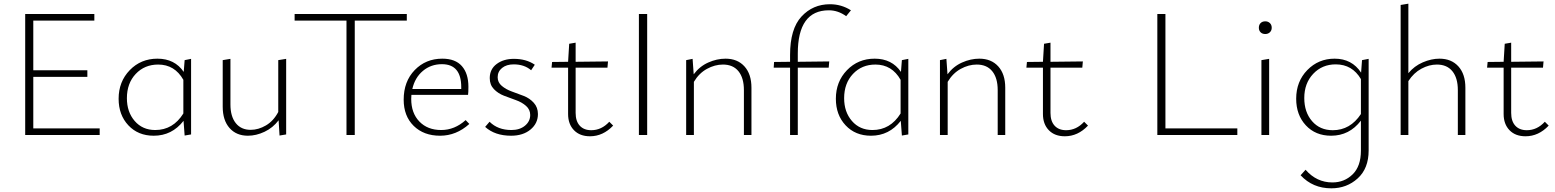

<svg xmlns="http://www.w3.org/2000/svg" viewBox="-20 -734 8455 1044"><path d="M161 -36H522V0H117V-658H493V-622H161V-352H455V-316H161Z M984 -407 1019 -414V-3L984 3L978 -77Q915 4 816 4Q731 4 678 -52.5Q625 -109 625 -197Q625 -290 685.5 -352.5Q746 -415 836 -415Q930 -415 979 -343ZM824 -27Q921 -27 977 -117V-300Q930 -383 840 -383Q766 -383 718 -332Q670 -281 670 -200Q670 -125 712.5 -76Q755 -27 824 -27Z M1493 -407 1536 -414V-3L1500 3L1495 -80Q1464 -39 1418.5 -17.5Q1373 4 1328 4Q1265 4 1228 -38Q1191 -80 1191 -154V-407L1233 -414V-166Q1233 -101 1262 -64.5Q1291 -28 1343 -28Q1385 -28 1426 -52Q1467 -76 1493 -125Z M2192 -658V-622H1909V0H1864V-622H1582V-658Z M2512 -81 2532 -60Q2461 4 2373 4Q2284 4 2229.5 -49.5Q2175 -103 2175 -192Q2175 -291 2235 -353Q2295 -415 2385 -415Q2456 -415 2491.5 -374.5Q2527 -334 2527 -262Q2527 -231 2525 -218H2217Q2216 -211 2216 -196Q2216 -119 2260.5 -73Q2305 -27 2379 -27Q2452 -27 2512 -81ZM2383 -385Q2323 -385 2279.5 -348.5Q2236 -312 2222 -250H2488V-260Q2488 -385 2383 -385Z M2759 4Q2671 4 2618 -44L2642 -72Q2687 -27 2761 -27Q2806 -27 2834.5 -50.5Q2863 -74 2863 -109Q2863 -138 2840.5 -158Q2818 -178 2785.5 -189.5Q2753 -201 2720.5 -213.5Q2688 -226 2665.5 -249.5Q2643 -273 2643 -309Q2643 -358 2680.5 -386Q2718 -414 2774 -414Q2842 -414 2888 -382L2868 -352Q2831 -384 2773 -384Q2734 -384 2710 -364.5Q2686 -345 2686 -314Q2686 -286 2708.5 -267Q2731 -248 2763 -236.5Q2795 -225 2827.5 -212.5Q2860 -200 2882.5 -175Q2905 -150 2905 -114Q2905 -63 2864.5 -29.5Q2824 4 2759 4Z M3293 -72 3314 -51Q3259 7 3188 7Q3133 7 3101 -26Q3069 -59 3069 -114V-366H2979L2982 -397L3069 -398L3075 -496L3110 -502V-398L3286 -400L3283 -366H3110V-120Q3110 -75 3132.5 -50.5Q3155 -26 3195 -26Q3251 -26 3293 -72Z M3454 0V-658H3499V0Z M3925 -415Q3990 -415 4028 -373Q4066 -331 4066 -257V0H4025V-244Q4025 -310 3995.5 -346.5Q3966 -383 3911 -383Q3867 -383 3824 -359.5Q3781 -336 3753 -289V0H3711V-407L3746 -414L3752 -330Q3784 -373 3831 -394Q3878 -415 3925 -415Z M4487 -678Q4318 -678 4318 -443V-398L4489 -400L4486 -366H4318V0H4276V-366H4187L4189 -397L4276 -398V-435Q4276 -577 4338 -644Q4400 -711 4493 -711Q4555 -711 4607 -678L4581 -646Q4537 -678 4487 -678Z M4884 -407 4919 -414V-3L4884 3L4878 -77Q4815 4 4716 4Q4631 4 4578 -52.5Q4525 -109 4525 -197Q4525 -290 4585.5 -352.5Q4646 -415 4736 -415Q4830 -415 4879 -343ZM4724 -27Q4821 -27 4877 -117V-300Q4830 -383 4740 -383Q4666 -383 4618 -332Q4570 -281 4570 -200Q4570 -125 4612.5 -76Q4655 -27 4724 -27Z M5305 -415Q5370 -415 5408 -373Q5446 -331 5446 -257V0H5405V-244Q5405 -310 5375.5 -346.5Q5346 -383 5291 -383Q5247 -383 5204 -359.5Q5161 -336 5133 -289V0H5091V-407L5126 -414L5132 -330Q5164 -373 5211 -394Q5258 -415 5305 -415Z M5875 -72 5896 -51Q5841 7 5770 7Q5715 7 5683 -26Q5651 -59 5651 -114V-366H5561L5564 -397L5651 -398L5657 -496L5692 -502V-398L5868 -400L5865 -366H5692V-120Q5692 -75 5714.5 -50.5Q5737 -26 5777 -26Q5833 -26 5875 -72Z M6317 -36H6708V0H6273V-658H6317Z M6860 -549Q6844 -549 6834.5 -558.5Q6825 -568 6825 -583Q6825 -599 6834.5 -608.5Q6844 -618 6860 -618Q6875 -618 6885 -608.5Q6895 -599 6895 -583Q6895 -568 6885 -558.5Q6875 -549 6860 -549ZM6839 0V-407L6881 -414V0Z M7386 -407 7422 -414V84Q7422 182 7362.5 236Q7303 290 7219 290Q7118 290 7052 219L7079 189Q7139 258 7225 258Q7290 258 7335 214Q7380 170 7380 85V-78Q7317 4 7218 4Q7133 4 7080.5 -52.5Q7028 -109 7028 -197Q7028 -291 7088.5 -353Q7149 -415 7237 -415Q7331 -415 7381 -339ZM7227 -26Q7322 -26 7380 -114V-304Q7333 -384 7243 -384Q7169 -384 7120.5 -332.5Q7072 -281 7072 -201Q7072 -124 7114.5 -75Q7157 -26 7227 -26Z M7807 -415Q7872 -415 7910 -373Q7948 -331 7948 -257V0H7907V-244Q7907 -310 7877.5 -346.5Q7848 -383 7793 -383Q7751 -383 7709 -360.5Q7667 -338 7638 -293V0H7596V-707L7638 -714V-336Q7670 -375 7716.5 -395Q7763 -415 7807 -415Z M8380 -72 8401 -51Q8346 7 8275 7Q8220 7 8188 -26Q8156 -59 8156 -114V-366H8066L8069 -397L8156 -398L8162 -496L8197 -502V-398L8373 -400L8370 -366H8197V-120Q8197 -75 8219.5 -50.5Q8242 -26 8282 -26Q8338 -26 8380 -72Z"/></svg>

Font: EauTestInfant Light
Style: Regular
Weight: 300
Designer: Christian Thalmann (Catharsis Fonts)
Version: Version 0.001;PS 000.001;hotconv 1.0.88;makeotf.lib2.5.64775